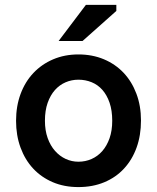

<svg xmlns="http://www.w3.org/2000/svg" viewBox="-20 -741 635 776"><path d="M296.9 15.1Q239.7 15.1 193.4 -4.6Q147 -24.4 114 -59.8Q81.1 -95.2 63 -144.5Q44.9 -193.8 44.9 -252.9Q44.9 -312 63.2 -361.3Q81.5 -410.6 115 -446Q148.4 -481.4 194.8 -501.2Q241.2 -521 296.9 -521Q353 -521 399.7 -501.5Q446.3 -481.9 479.5 -446.8Q512.7 -411.6 531.2 -362.5Q549.8 -313.5 549.8 -253.9Q549.8 -193.8 532 -144.5Q514.2 -95.2 481.2 -59.6Q448.2 -23.9 401.4 -4.4Q354.5 15.1 296.9 15.1ZM296.9 -418.9Q269.5 -418.9 245.1 -408.4Q220.7 -397.9 202.1 -377.2Q183.6 -356.4 172.6 -325.4Q161.6 -294.4 161.6 -252.9Q161.6 -213.9 172.6 -183.1Q183.6 -152.3 202.4 -131.1Q221.2 -109.9 245.6 -98.6Q270 -87.4 296.9 -87.4Q325.2 -87.4 350.1 -98.4Q375 -109.4 393.6 -130.6Q412.1 -151.9 422.9 -182.6Q433.6 -213.4 433.6 -252.9Q433.6 -294.4 422.9 -325.7Q412.1 -356.9 393.8 -377.7Q375.5 -398.4 350.3 -408.7Q325.2 -418.9 296.9 -418.9ZM313.5 -575.2H216.8L327.1 -721.2H450.2V-696.8Z"/></svg>

Font: Twentytwelve Slab
Style: TwentytwelveSlab
Weight: 700
Designer: Domenico Catapano
Version: Version 1.00 2012